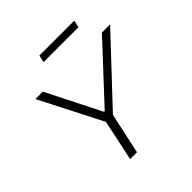

<svg xmlns="http://www.w3.org/2000/svg" viewBox="-222 -1036 1207 1207"><g transform="rotate(-45 381.5 -432.0)"><path d="M253 0 311 -273 99 -688H165L347 -327H354L690 -688H763L373 -273L314 0ZM299 -816 310 -864H620L610 -816Z"/></g></svg>

Font: Saira Expanded Light
Style: Italic
Weight: 300
Width: 7
Italic angle: -12°
Designer: Hector Gatti with collaboration of the Omnibus-Type team
Foundry: Omnibus-Type
Version: Version 1.101